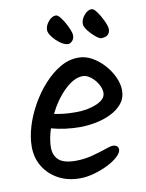

<svg xmlns="http://www.w3.org/2000/svg" viewBox="-79 -737 608 799"><g transform="rotate(-10 225.0 -337.5)"><path d="M195 5Q143 5 103.5 -16.5Q64 -38 41.5 -75Q19 -112 19 -159Q19 -199 32.5 -244Q46 -289 70.5 -332.5Q95 -376 127.5 -412Q160 -448 197 -469.5Q234 -491 274 -491Q304 -491 331.5 -475.5Q359 -460 381.5 -435Q404 -410 417 -381Q430 -352 430 -326Q430 -293 411 -270Q392 -247 362 -232.5Q332 -218 297.5 -211.5Q263 -205 233 -205Q168 -205 111 -221Q97 -177 97 -143Q97 -108 118.5 -89Q140 -70 190 -70Q226 -70 260 -79Q294 -88 318.5 -96.5Q343 -105 349 -105Q375 -105 375 -85Q375 -72 358 -56Q341 -40 314 -26.5Q287 -13 255.5 -4Q224 5 195 5ZM225 -269Q276 -269 314 -285.5Q352 -302 352 -329Q352 -347 340.5 -366.5Q329 -386 312 -399Q295 -412 279 -412Q242 -412 202 -373.5Q162 -335 134 -278Q174 -269 225 -269ZM382 -554Q375 -554 359 -567Q343 -580 330 -597Q317 -614 317 -626Q317 -645 332 -662.5Q347 -680 363 -680Q371 -680 380.5 -668.5Q390 -657 399 -641Q408 -625 414 -610Q420 -595 420 -587Q420 -554 382 -554ZM243 -554Q228 -554 210 -567Q192 -580 179 -597Q166 -614 166 -626Q166 -645 181 -662.5Q196 -680 212 -680Q220 -680 229.5 -668.5Q239 -657 248 -641Q257 -625 263 -610Q269 -595 269 -587Q269 -572 260.5 -563Q252 -554 243 -554Z"/></g></svg>

Font: Solitreo
Style: Regular
Weight: 400
Designer: Nathan Gross, Bryan Kirschen, Binghamton University
Foundry: Eli Heuer
Version: Version 1.100; ttfautohint (v1.8.4.7-5d5b)